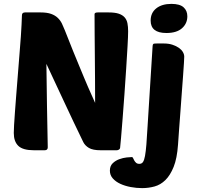

<svg xmlns="http://www.w3.org/2000/svg" viewBox="-20 -774 1014 989"><path d="M499 0Q458 0 438 -12Q418 -24 409 -42Q357 -149 311.5 -247Q266 -345 219 -445Q220 -337 222 -230Q224 -123 226 -15Q226 0 210 0H155Q98 0 74.5 -22.5Q51 -45 51 -89Q51 -101 52.5 -129.5Q54 -158 57 -197Q60 -236 63.5 -282.5Q67 -329 71 -377Q77 -453 81 -503Q85 -553 87.5 -587.5Q90 -622 91 -646.5Q92 -671 93 -695Q93 -710 109 -710H189Q222 -710 243 -702.5Q264 -695 277.5 -682Q291 -669 299 -652.5Q307 -636 314 -618Q338 -556 356.5 -511Q375 -466 389 -432Q403 -398 413.5 -373Q424 -348 433 -327Q442 -306 451 -286.5Q460 -267 470 -244Q470 -303 469.5 -365.5Q469 -428 468.5 -487.5Q468 -547 467.5 -602Q467 -657 467 -701Q467 -710 484 -710H539Q572 -710 591.5 -703.5Q611 -697 622 -684.5Q633 -672 636.5 -654Q640 -636 640 -613Q640 -588 637 -536.5Q634 -485 630 -421Q626 -357 621 -288.5Q616 -220 611.5 -162Q607 -104 603.5 -63.5Q600 -23 599 -16Q599 -8 593.5 -4Q588 0 581 0ZM766 -535Q766 -544 770 -548Q772 -550 788 -550H824Q849 -550 868.5 -543.5Q888 -537 901.5 -527.5Q915 -518 922 -506Q929 -494 929 -482Q929 -476 927.5 -449.5Q926 -423 923 -383.5Q920 -344 916.5 -296.5Q913 -249 909.5 -200.5Q906 -152 902.5 -107Q899 -62 897 -29Q892 42 874.5 85.5Q857 129 832 153.5Q807 178 776 186.5Q745 195 712 195Q683 195 653.5 189.5Q624 184 600 173Q576 162 561 145Q546 128 546 105Q546 81 560.5 67Q575 53 594.5 46Q614 39 632.5 37Q651 35 660 35Q663 35 665.5 40.5Q668 46 671.5 52.5Q675 59 681 64.5Q687 70 698 70Q710 70 716.5 60.5Q723 51 727 29Q731 7 734 -29.5Q737 -66 740 -121ZM756 -668Q756 -708 785 -731Q814 -754 863 -754Q906 -754 925.5 -736.5Q945 -719 945 -690Q945 -653 917.5 -628.5Q890 -604 837 -604Q756 -604 756 -668Z"/></svg>

Font: PoetsenOne
Style: Regular
Weight: 400
Designer: Rodrigo Fuenzalida, Pablo Impallari
Foundry: Pablo Impallari, Rodrigo Fuenzalida
Version: Version 1.000; ttfautohint (v0.8) -G 200 -r 50